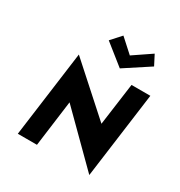

<svg xmlns="http://www.w3.org/2000/svg" viewBox="-102 -447 488 521"><g transform="rotate(30 142.0 -187.0)"><path d="M139 -374 111 -343 175 -292 253 -343 237 -374 181 -336ZM24 0H84L103 -144L248 0L284 -269H225L207 -137L60 -269Z"/></g></svg>

Font: Hussar Tani
Style: DwaKurs
Weight: 700
Foundry: Cannot Into Space Fonts
Version: Version 0.92